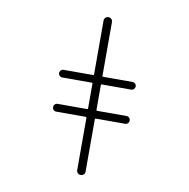

<svg xmlns="http://www.w3.org/2000/svg" viewBox="-105 -934 1210 1232"><g transform="rotate(10 500.0 -318.0)"><path d="M277.3 -176.8Q266.6 -176.8 259.3 -184.1Q252 -191.4 252 -202.1Q252 -212.9 259.3 -220.2Q266.6 -227.5 277.3 -227.5H469.7Q474.6 -227.5 474.6 -232.4V-394.5Q474.6 -399.4 469.7 -399.4H276.4Q266.6 -399.4 259.3 -406.7Q252 -414.1 252 -424.3Q252 -434.6 259.3 -441.9Q266.6 -449.2 276.4 -449.2H469.7Q474.6 -449.2 474.6 -453.1V-804.7Q474.6 -816.4 482.4 -824.2Q490.2 -832 502 -832Q513.7 -832 521.5 -824.2Q529.3 -816.4 529.3 -804.7V-453.1Q529.3 -449.2 534.2 -449.2H725.6Q736.3 -449.2 743.7 -441.9Q751 -434.6 751 -424.3Q751 -414.1 743.7 -406.7Q736.3 -399.4 725.6 -399.4H534.2Q529.3 -399.4 529.3 -394.5V-232.4Q529.3 -227.5 534.2 -227.5H725.6Q736.3 -227.5 743.7 -220.2Q751 -212.9 751 -202.1Q751 -191.4 743.7 -184.1Q736.3 -176.8 725.6 -176.8H534.2Q529.3 -176.8 529.3 -171.9V168.9Q529.3 180.7 521.5 188.5Q513.7 196.3 502 196.3Q490.2 196.3 482.4 188.5Q474.6 180.7 474.6 168.9V-171.9Q474.6 -176.8 469.7 -176.8Z"/></g></svg>

Font: Gen Jyuu Gothic L Monospace Light
Style: Regular
Weight: 300
Designer: [Source Han Sans]
Ryoko NISHIZUKA  (kana & ideographs); Paul D. Hunt (Latin, Greek & Cyrillic); Wenlong ZHANG  (bopomofo
Version: Version 1.002.20150607